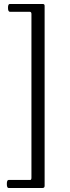

<svg xmlns="http://www.w3.org/2000/svg" viewBox="-20 -767 350 960"><path d="M22.9 172.9Q14.2 172.9 14.2 152.8Q14.2 132.8 22.9 132.8H130.9Q137.2 132.8 137.2 121.1V-696.8Q137.2 -708 128.9 -708H29.8Q20 -708 20 -728Q20 -747.1 28.8 -747.1H193.8Q203.1 -747.1 203.1 -737.8V162.1Q203.1 172.9 192.9 172.9Z"/></svg>

Font: Junicode SmCond
Style: Regular
Weight: 400
Width: 4
Designer: Peter S. Baker
Version: Version 2.206